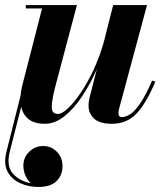

<svg xmlns="http://www.w3.org/2000/svg" viewBox="-50 -480 654 760"><path d="M121 98Q153 98 175.2 120.8Q197.5 143.5 197.5 177.5Q197.5 212.5 174.5 236.2Q151.5 260 102 260Q63 260 29.8 245Q-3.5 230 -20 199.2Q-36.5 168.5 -24.5 121L31.5 -102Q33 -120.5 38 -141L116.5 -446.5H52V-460H254.5L171 -145.5Q155.5 -87 154.8 -58Q154 -29 179 -29Q195 -29 219 -51.2Q243 -73.5 269.8 -113Q296.5 -152.5 320.5 -204Q344.5 -255.5 361 -314L398 -460H532L421 -48Q419 -39.5 419 -31Q419 -16.5 432.5 -16.5Q448.5 -16.5 466.8 -28.8Q485 -41 506.2 -72.5Q527.5 -104 552 -161L565 -157Q529.5 -72 490.8 -31Q452 10 393.5 10Q345 10 322.8 -10.2Q300.5 -30.5 300.5 -61.5Q300.5 -78.5 305.5 -97.5L333.5 -206.5Q309 -150.5 276.5 -101Q244 -51.5 206.2 -20.8Q168.5 10 128 10Q86 10 63.2 -8.2Q40.5 -26.5 34 -57.5L-11.5 121Q-25.5 178 1.5 207.8Q28.5 237.5 72 245Q59 233.5 50.8 215.2Q42.5 197 42.5 175Q42.5 143.5 65.5 120.8Q88.5 98 121 98Z"/></svg>

Font: Bodoni* 16pt
Style: Bold Italic
Weight: 700
Italic angle: -13°
Version: Version 2.3